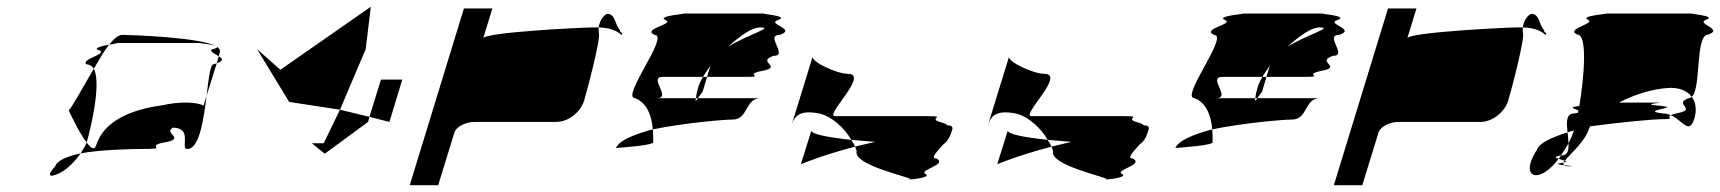

<svg xmlns="http://www.w3.org/2000/svg" viewBox="-20 -735 5079 567"><path d="M183 -409C183 -409 212 -345 236 -314L237 -318C242 -335 282 -486 257 -532C225 -478 194 -420 183 -409ZM143 -244C117 -216 126 -210 152 -222C174 -231 200 -256 218 -282C181 -274 149 -262 143 -244ZM235 -545C217 -562 311 -577 266 -589C263 -595 284 -600 302 -603C287 -584 273 -559 257 -532C252 -540 244 -545 235 -545ZM302 -603C322 -607 339 -608 316 -608H567C564 -608 605 -605 617 -599C572 -625 361 -632 341 -632C330 -632 317 -621 302 -603ZM218 -282C225 -293 232 -304 236 -314C249 -297 259 -290 264 -306C286 -377 367 -412 459 -424C511 -436 562 -434 581 -423L590 -452C581 -381 569 -295 533 -295C511 -295 551 -358 490 -358C461 -340 536 -325 458 -313C409 -301 486 -295 392 -295C372 -295 274 -293 218 -282ZM605 -589C598 -583 615 -576 626 -569L629 -580C631 -587 628 -592 621 -597C623 -595 619 -592 605 -589ZM617 -599C619 -598 620 -598 621 -597C620 -598 618 -598 617 -599ZM610 -545C601 -545 596 -502 590 -452L620 -548ZM620 -548 626 -569C637 -562 642 -556 620 -548Z M739 -590 808 -529 1075 -715 1060 -590 984 -411 834 -434ZM901 -312 939 -281 1067 -375 1071 -390 984 -411 936 -312ZM1071 -390 1105 -500H1168L1130 -375Z M1190 -188H1274L1322 -344C1327 -360 1354 -375 1381 -375H1623C1658 -375 1694 -403 1705 -438C1710 -454 1757 -627 1748 -640V-654H1730C1702 -654 1413 -640 1407 -622L1434 -710H1350ZM1748 -654C1751 -678 1767 -694 1774 -694C1798 -694 1796 -660 1811 -646C1809 -638 1823 -638 1815 -632C1799 -647 1776 -653 1748 -654Z M1799 -298C1813 -299 1916 -306 1909 -316C1909 -329 1909 -341 1908 -353C1855 -339 1809 -321 1799 -298ZM1856 -445C1811 -445 1959 -632 1913 -632C1874 -650 1975 -664 1945 -676C1916 -689 2023 -695 1995 -695H2239C2211 -695 2316 -689 2278 -676C2241 -664 2335 -650 2283 -632C2237 -632 2310 -570 2264 -570C2212 -552 2294 -538 2232 -526C2171 -514 2245 -508 2182 -508H2068L2078 -541C2071 -530 2062 -519 2056 -508H1938C1892 -508 1966 -445 1919 -445H2035C2032 -433 2036 -437 2041 -445H2226C2180 -445 2190 -382 2144 -382C2118 -382 2001 -372 1908 -353C1904 -398 1888 -432 1856 -445ZM2041 -474C2037 -460 2036 -451 2035 -445H2041C2046 -453 2055 -464 2055 -464L2068 -508H2056C2049 -496 2044 -485 2041 -474ZM2130 -597C2193 -635 2267 -654 2225 -654C2200 -654 2167 -630 2130 -597Z M2318 -367 2380 -568C2375 -553 2451 -517 2484 -517C2549 -517 2413 -392 2446 -392H2720C2779 -392 2717 -386 2758 -374C2770 -371 2776 -368 2777 -365C2789 -365 2795 -361 2792 -352C2785 -328 2776 -315 2766 -309C2751 -291 2725 -267 2745 -267C2780 -249 2695 -234 2712 -222C2731 -213 2690 -207 2670 -205C2671 -212 2497 -247 2510 -289C2508 -293 2507 -298 2505 -302C2524 -307 2544 -311 2564 -316L2494 -322C2473 -358 2437 -390 2403 -399C2343 -412 2327 -393 2318 -367ZM2345 -250C2345 -250 2403 -275 2505 -302C2503 -309 2497 -315 2494 -322C2419 -330 2378 -339 2376 -349ZM2670 -205C2663 -204 2657 -204 2662 -204H2669Z M2898 -367 2960 -568C2955 -553 3031 -517 3064 -517C3129 -517 2993 -392 3026 -392H3300C3359 -392 3297 -386 3338 -374C3350 -371 3356 -368 3357 -365C3369 -365 3375 -361 3372 -352C3365 -328 3356 -315 3346 -309C3331 -291 3305 -267 3325 -267C3360 -249 3275 -234 3292 -222C3311 -213 3270 -207 3250 -205C3251 -212 3077 -247 3090 -289C3088 -293 3087 -298 3085 -302C3104 -307 3124 -311 3144 -316L3074 -322C3053 -358 3017 -390 2983 -399C2923 -412 2907 -393 2898 -367ZM2925 -250C2925 -250 2983 -275 3085 -302C3083 -309 3077 -315 3074 -322C2999 -330 2958 -339 2956 -349ZM3250 -205C3243 -204 3237 -204 3242 -204H3249Z M3451 -298C3465 -299 3568 -306 3561 -316C3561 -329 3561 -341 3560 -353C3507 -339 3461 -321 3451 -298ZM3508 -445C3463 -445 3611 -632 3565 -632C3526 -650 3627 -664 3597 -676C3568 -689 3675 -695 3647 -695H3891C3863 -695 3968 -689 3930 -676C3893 -664 3987 -650 3935 -632C3889 -632 3962 -570 3916 -570C3864 -552 3946 -538 3884 -526C3823 -514 3897 -508 3834 -508H3720L3730 -541C3723 -530 3714 -519 3708 -508H3590C3544 -508 3618 -445 3571 -445H3687C3684 -433 3688 -437 3693 -445H3878C3832 -445 3842 -382 3796 -382C3770 -382 3653 -372 3560 -353C3556 -398 3540 -432 3508 -445ZM3693 -474C3689 -460 3688 -451 3687 -445H3693C3698 -453 3707 -464 3707 -464L3720 -508H3708C3701 -496 3696 -485 3693 -474ZM3782 -597C3845 -635 3919 -654 3877 -654C3852 -654 3819 -630 3782 -597Z M3919 -188H4003L4051 -344C4056 -360 4083 -375 4110 -375H4352C4387 -375 4423 -403 4434 -438C4439 -454 4486 -627 4477 -640V-654H4459C4431 -654 4142 -640 4136 -622L4163 -710H4079ZM4477 -654C4480 -678 4496 -694 4503 -694C4527 -694 4525 -660 4540 -646C4538 -638 4552 -638 4544 -632C4528 -647 4505 -653 4477 -654Z M4519 -293C4485 -242 4494 -208 4529 -220C4546 -226 4565 -243 4583 -266C4573 -269 4567 -272 4590 -276C4597 -287 4605 -299 4612 -312C4611 -322 4611 -333 4609 -344C4561 -329 4525 -312 4519 -293ZM4638 -633C4600 -650 4695 -665 4669 -677C4643 -689 4744 -695 4719 -695H4980C4954 -695 5054 -689 5019 -677C4985 -665 5072 -650 5025 -633C4985 -633 5005 -475 4976 -449C4962 -468 4936 -478 4904 -475C4860 -472 4806 -456 4761 -432H4863C4929 -432 4799 -429 4888 -422C4944 -416 4818 -409 4890 -400C4898 -400 4907 -398 4914 -395C4898 -387 4933 -383 4885 -383C4866 -383 4773 -375 4676 -362L4673 -356C4660 -315 4616 -280 4601 -260C4597 -262 4588 -264 4583 -266C4586 -269 4588 -272 4590 -276H4591C4610 -276 4613 -292 4612 -312C4618 -324 4624 -337 4628 -350C4621 -348 4616 -346 4609 -344C4606 -373 4604 -400 4629 -400C4633 -401 4638 -401 4640 -402C4641 -404 4640 -407 4641 -409C4631 -414 4608 -418 4644 -422C4658 -507 4669 -633 4638 -633ZM4593 -254C4595 -254 4597 -255 4598 -255C4596 -252 4597 -249 4599 -247C4584 -249 4570 -251 4593 -254ZM4598 -255C4609 -257 4606 -258 4601 -260C4599 -258 4599 -257 4598 -255ZM4599 -247C4601 -245 4605 -244 4613 -244C4636 -244 4616 -245 4599 -247ZM4914 -395C4950 -379 4968 -335 4984 -386C4991 -410 4988 -433 4976 -449C4973 -447 4970 -445 4967 -445C4919 -428 4994 -413 4935 -401C4924 -399 4918 -397 4914 -395Z"/></svg>

Font: bitstorm
Style: suextobl
Weight: 400
Version: Version 0.2